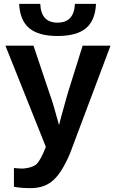

<svg xmlns="http://www.w3.org/2000/svg" viewBox="-20 -764 596 992"><path d="M138 208Q87 208 52 201V104Q78 107 99 107Q147 103 168 84.5Q189 66 217 -5L8 -528H153L236 -281Q253 -236 285 -118L297 -164L329 -279L407 -528H551L342 28Q299 130 254 168Q210 208 138 208ZM277 -578Q180 -578 131.5 -618Q83 -658 79 -744H188Q192 -647 277 -647Q363 -647 367 -744H476Q472 -658 424 -618Q376 -578 277 -578Z"/></svg>

Font: Libra Sans
Style: Bold
Weight: 700
Foundry: Context Ltd
Version: Version 1.000